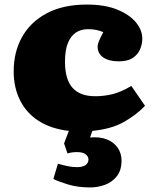

<svg xmlns="http://www.w3.org/2000/svg" viewBox="-20 -563 683 842"><path d="M376 259Q321 259 278.5 246Q236 233 214 222L234 155Q259 162 278.5 166Q298 170 318 170Q342 170 355 161Q368 152 368 136Q368 124 356 114Q344 104 317 104Q306 104 295.5 105.5Q285 107 276 110L261 66L282 11Q204 2 150 -32.5Q96 -67 68 -123Q40 -179 40 -250Q40 -336 77.5 -402Q115 -468 186.5 -505.5Q258 -543 361 -543Q440 -543 494 -521Q548 -499 576 -465Q604 -431 604 -394Q604 -369 594 -346Q584 -323 561.5 -308.5Q539 -294 501 -294Q458 -294 433 -311Q408 -328 408 -359Q408 -368 414 -383Q420 -398 433 -422Q417 -429 401 -432Q385 -435 365 -435Q335 -435 312.5 -420Q290 -405 277.5 -373.5Q265 -342 265 -292Q265 -215 298 -178Q331 -141 398 -141Q436 -141 473 -150Q510 -159 556 -186L616 -99Q578 -59 523 -28Q468 3 385 11L375 40Q418 36 449 48.5Q480 61 496.5 85.5Q513 110 513 141Q513 183 493 209Q473 235 441.5 247Q410 259 376 259Z"/></svg>

Font: Literata Variable Black
Style: Regular
Weight: 900
Designer: Latin by Veronika Burian and Jose Scaglione. Greek by Irene Vlachou. Cyrillic by Vera Evstafieva.
Foundry: TypeTogether
Version: Version 3.021